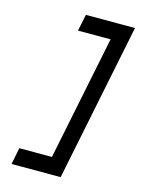

<svg xmlns="http://www.w3.org/2000/svg" viewBox="-133 -792 816 1069"><g transform="rotate(15 275.0 -257.5)"><path d="M248 101 394 -616H206L226 -712H509L324 197H41L60 101Z"/></g></svg>

Font: Codetta
Style: Bold Italic
Weight: 700
Italic angle: -11°
Designer: Ulrich Proeller
Foundry: PROSA GmbH
Version: Version 2.00;September 29, 2018;FontCreator 11.5.0.2427 64-b